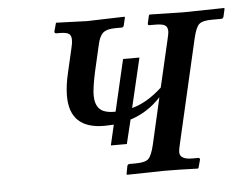

<svg xmlns="http://www.w3.org/2000/svg" viewBox="-39 -478 675 526"><g transform="rotate(-5 298.0 -215.0)"><path d="M297 -83H253L266 -139Q262 -139 253 -138.5Q244 -138 240 -138Q145 -138 145 -228Q145 -256 153 -290L168 -355Q172 -370 172 -381Q172 -393 165 -397.5Q158 -402 139 -402H131Q126 -402 126 -407L132 -429L133 -431L218 -428L321 -431L322 -429L317 -408Q316 -402 310 -402H294Q270 -402 259.5 -393Q249 -384 244 -360L227 -286Q218 -243 218 -224Q218 -199 230 -186.5Q242 -174 271 -174H274L307 -316H352L320 -180Q362 -191 403 -229L432 -354Q437 -374 437 -381Q437 -393 429.5 -397.5Q422 -402 403 -402H387Q382 -402 383 -407L388 -429L390 -431L482 -429L595 -431L596 -429L591 -407Q589 -402 584 -402H559Q533 -402 523.5 -393.5Q514 -385 507 -354L443 -76Q438 -56 438 -48Q438 -28 472 -28H489Q493 -28 493 -23L487 -1L485 1Q430 -1 392 -1L290 1L289 -1L293 -22Q294 -28 300 -28H316Q343 -28 352 -37Q361 -46 368 -76L397 -203Q361 -164 313 -149Z"/></g></svg>

Font: Linux Libertine O
Style: Italic
Weight: 400
Italic angle: -12°
Designer: Philipp H. Poll
Foundry: Philipp H. Poll
Version: Version 5.1.6